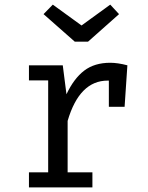

<svg xmlns="http://www.w3.org/2000/svg" viewBox="-20 -809 640 829"><path d="M530 -527 518 -348H450V-461H445Q323 -461 272 -287V-65H379V0H105V-65H188V-462H105V-527H251L267 -402Q299 -470 343.5 -504Q388 -538 456 -538Q488 -538 530 -527ZM494 -748 360 -629H303L168 -748L208 -789L332 -699L456 -789Z"/></svg>

Font: FiraDG Mono
Style: Regular
Weight: 400
Designer: Carrois Corporate & Edenspiekermann AG
Foundry: Carrois Corporate GbR & Edenspiekermann AG
Version: Version 3.206